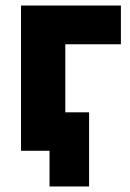

<svg xmlns="http://www.w3.org/2000/svg" viewBox="-20 -545 471 694"><path d="M417 -385V-525H56V0H159V129H302V-139H216V-385Z"/></svg>

Font: FIGSv2-sans-serif ExtraBold
Style: Regular
Weight: 800
Designer: Matt McInerney, Pablo Impallari, Rodrigo Fuenzalida,Mirko Velimirovic
Foundry: Matt McInerney, Pablo Impallari, Rodrigo Fuenzalida
Version: Version 4.021;hotconv 1.0.109;makeotfexe 2.5.65596